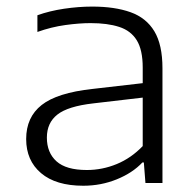

<svg xmlns="http://www.w3.org/2000/svg" viewBox="-20 -570 610 598"><path d="M239.5 8.5Q154 8.5 107.8 -30.8Q61.5 -70 61.5 -137Q61.5 -205 109.8 -243Q158 -281 268 -293L424.5 -311V-359.5Q424.5 -414.5 406 -444.5Q387.5 -474.5 351.2 -486.2Q315 -498 262 -498Q227 -498 183.5 -492Q140 -486 96.5 -470.5V-522.5Q134 -536 179.5 -542.8Q225 -549.5 267 -549.5Q337.5 -549.5 386.5 -532Q435.5 -514.5 460.8 -472.5Q486 -430.5 486 -357.5V0H433L428 -64H423.5Q393 -31.5 343.8 -11.5Q294.5 8.5 239.5 8.5ZM126 -141.5Q126 -94.5 156 -67.5Q186 -40.5 250.5 -40.5Q298.5 -40.5 343.5 -59Q388.5 -77.5 424.5 -115V-266L270.5 -248Q191.5 -239 158.8 -213.2Q126 -187.5 126 -141.5Z"/></svg>

Font: Encode Sans Expanded Expanded Light
Style: Regular
Weight: 300
Width: 7
Designer: Multiple Designers
Foundry: Impallari Type
Version: Version 3.000; ttfautohint (v1.8.3) -l 8 -r 50 -G 200 -x 14 